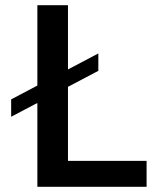

<svg xmlns="http://www.w3.org/2000/svg" viewBox="-20 -720 606 740"><path d="M23 -337 359 -514V-447L23 -270ZM124 -700H242V-100H545V0H124Z"/></svg>

Font: Alexandria
Style: Regular
Weight: 400
Designer: Mohamed Gaber
Foundry: Kief Type Foundry
Version: Version 5.100